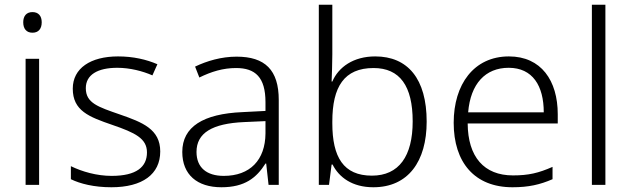

<svg xmlns="http://www.w3.org/2000/svg" viewBox="-20 -780 2662 810"><path d="M117 -729C92 -729 78 -713 78 -686C78 -658 92 -642 117 -642C142 -642 156 -658 156 -686C156 -713 142 -729 117 -729ZM145 -532H88V0H145Z M656 -141C656 -235 581 -264 486 -297C394 -329 342 -345 342 -408C342 -464 391 -494 475 -494C528 -494 582 -480 623 -462L644 -509C598 -529 542 -542 478 -542C362 -542 287 -492 287 -406C287 -313 355 -287 454 -253C550 -220 600 -196 600 -137C600 -76 556 -38 451 -38C388 -38 326 -56 279 -79V-24C318 -5 376 10 450 10C581 10 656 -45 656 -141Z M978 -541C914 -541 853 -523 803 -499L821 -453C872 -478 921 -493 976 -493C1057 -493 1100 -454 1100 -349V-312L1003 -307C837 -300 749 -245 749 -139C749 -43 812 10 914 10C1013 10 1062 -30 1100 -90H1103L1113 0H1156V-358C1156 -485 1098 -541 978 -541ZM1010 -265 1100 -269V-217C1099 -105 1035 -38 924 -38C852 -38 809 -73 809 -139C809 -219 875 -259 1010 -265Z M1382 -550V-760H1325V0H1368L1379 -86H1383C1410 -32 1466 10 1555 10C1702 10 1780 -99 1780 -267C1780 -448 1700 -542 1563 -542C1471 -542 1408 -497 1382 -436H1379C1380 -463 1382 -512 1382 -550ZM1556 -493C1667 -493 1721 -417 1721 -268C1721 -121 1663 -39 1549 -39C1429 -39 1382 -117 1382 -260V-267C1382 -414 1432 -493 1556 -493Z M2127 -542C1979 -542 1894 -424 1894 -262C1894 -95 1982 10 2142 10C2210 10 2258 -1 2311 -24V-76C2252 -50 2210 -40 2144 -40C2022 -40 1954 -118 1953 -259H2333V-298C2333 -440 2263 -542 2127 -542ZM2126 -494C2227 -494 2274 -418 2274 -306H1955C1965 -427 2028 -494 2126 -494Z M2534 0V-760H2477V0Z"/></svg>

Font: Noto Sans Telugu Light
Style: Regular
Weight: 300
Designer: Jelle Bosma - Monotype Design Team
Foundry: Monotype Imaging Inc.
Version: Version 2.005